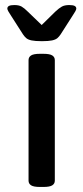

<svg xmlns="http://www.w3.org/2000/svg" viewBox="-20 -738 330 760"><path d="M138 2Q113 2 103 -4.5Q93 -11 93 -23V-500Q93 -512 103 -518.5Q113 -525 138 -525H152Q177 -525 187 -518.5Q197 -512 197 -500V-23Q197 -11 187 -4.5Q177 2 152 2ZM254 -718Q269 -718 275.5 -714.5Q282 -711 282 -704Q282 -700 278 -693Q274 -686 268 -677L220 -602Q214 -593 207 -587Q200 -581 186 -578Q172 -575 146 -575Q119 -575 105 -578Q91 -581 84 -587Q77 -593 71 -602L23 -677Q17 -686 13 -693Q9 -700 9 -704Q9 -711 15.5 -714.5Q22 -718 37 -718Q55 -718 65.5 -712Q76 -706 90 -692L145 -639L199 -692Q214 -706 225 -712Q236 -718 254 -718Z"/></svg>

Font: Asap Expanded Medium
Style: Regular
Weight: 500
Width: 7
Designer: Pablo Cosgaya
Foundry: Omnibus-Type
Version: Version 3.001